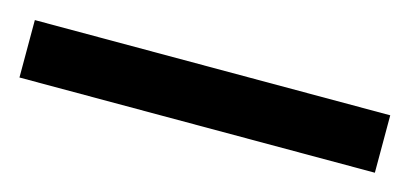

<svg xmlns="http://www.w3.org/2000/svg" viewBox="-28 3 511 239"><g transform="rotate(15 227.0 123.0)"><path d="M456 160V86H-2V160Z"/></g></svg>

Font: Noto Sans Canadian Aboriginal Medium
Style: Regular
Weight: 500
Designer: Monotype Design Team, Typotheque's Kevin King
Foundry: Monotype Imaging Inc.
Version: Version 2.004